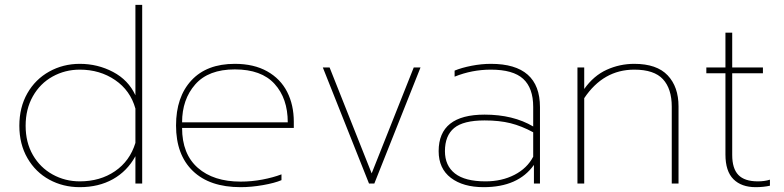

<svg xmlns="http://www.w3.org/2000/svg" viewBox="-20 -759 3244 794"><path d="M60 -239Q60 -315 93 -373Q126 -431 183.5 -463Q241 -495 310 -495Q384 -495 447.5 -461.5Q511 -428 540 -365V-739H568V0H540V-113Q506 -51 447 -18Q388 15 310 15Q241 15 184 -16Q127 -47 93.5 -105Q60 -163 60 -239ZM540 -168V-310Q519 -385 456 -428Q393 -471 310 -471Q249 -471 197.5 -442.5Q146 -414 116 -361Q86 -308 86 -239Q86 -170 116 -118Q146 -66 197.5 -37.5Q249 -9 310 -9Q394 -9 455.5 -51Q517 -93 540 -168Z M708 -240Q708 -358 771.5 -426.5Q835 -495 951 -495Q1030 -495 1085 -464Q1140 -433 1167.5 -379Q1195 -325 1195 -255V-230H733Q733 -122 798 -65Q863 -8 975 -8Q1021 -8 1065.5 -16.5Q1110 -25 1144 -38V-14Q1116 -2 1067.5 6.5Q1019 15 975 15Q847 15 777.5 -52Q708 -119 708 -240ZM1170 -253Q1170 -352 1115.5 -412Q1061 -472 951 -472Q842 -472 787.5 -410Q733 -348 733 -253Z M1315 -480H1343L1517 -42L1691 -480H1719L1528 0H1506Z M1794 -134Q1794 -285 1984 -285Q2102 -285 2185 -236V-317Q2185 -395 2143.5 -433Q2102 -471 2010 -471Q1932 -471 1860 -442V-467Q1889 -479 1930 -487Q1971 -495 2010 -495Q2213 -495 2213 -316V0H2188V-77Q2123 15 1980 15Q1895 15 1844.5 -23.5Q1794 -62 1794 -134ZM2185 -111V-212Q2137 -238 2091 -249.5Q2045 -261 1984 -261Q1896 -261 1858 -229.5Q1820 -198 1820 -134Q1820 -74 1861.5 -41.5Q1903 -9 1988 -9Q2055 -9 2107.5 -36Q2160 -63 2185 -111Z M2368 -480H2396V-391Q2435 -446 2489 -470.5Q2543 -495 2603 -495Q2696 -495 2741 -447.5Q2786 -400 2786 -319V0H2758V-318Q2758 -392 2721.5 -431.5Q2685 -471 2603 -471Q2475 -471 2396 -353V0H2368Z M2980 -120V-456H2901V-480H2980V-624H3008V-480H3135V-456H3008V-118Q3008 -62 3033.5 -35.5Q3059 -9 3114 -9Q3142 -9 3164 -16V9Q3137 15 3105 15Q3046 15 3013 -18Q2980 -51 2980 -120Z"/></svg>

Font: Prompt Thin
Style: Regular
Weight: 250
Designer: Katatrad Team
Foundry: CadsonDemak
Version: Version 1.001